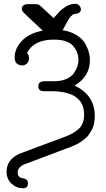

<svg xmlns="http://www.w3.org/2000/svg" viewBox="-20 -777 565 1023"><path d="M15.1 138.2Q15.1 73.2 84 42Q84 42 325.2 -47.9Q374 -65.9 401.1 -92Q428.2 -118.2 428.2 -166Q428.2 -291 252.9 -291H215.8Q183.6 -291 184.1 -317.9Q184.1 -343.8 216.8 -344.2H268.1Q306.2 -344.2 333.5 -356.2Q360.8 -368.2 374 -387.7Q387.2 -407.2 392.6 -424.1Q397.9 -440.9 397.9 -457Q397.9 -500 368.9 -533Q339.8 -565.9 267.1 -565.9Q160.2 -565.9 124 -495.1Q135.3 -481 134.8 -465.8Q134.8 -449.7 123.8 -439Q112.8 -428.2 97.2 -428.2Q84 -428.2 71 -437.5Q58.1 -446.8 58.1 -471.2Q58.1 -518.1 96.4 -559.1Q134.8 -600.1 208 -613.8Q185.1 -635.7 151.9 -666Q109.9 -705.1 103 -713.1Q96.2 -721.2 96.2 -730Q96.2 -734.9 98.1 -740Q100.1 -745.1 107.7 -750Q115.2 -754.9 127.9 -754.9H168Q183.1 -754.9 189.9 -750Q196.8 -745.1 234.9 -709Q252.9 -691.9 265.1 -681.2H266.1Q286.1 -704.1 298.6 -717Q311 -730 334 -743.4Q356.9 -756.8 379.9 -756.8Q394 -756.8 402.6 -747.3Q411.1 -737.8 411.1 -727.1Q411.1 -710.9 393.1 -705.1Q389.2 -704.1 379.6 -702.6Q370.1 -701.2 367.7 -699Q365.2 -696.8 356.7 -688.5Q348.1 -680.2 339.1 -663.1Q330.1 -646 314 -616.2Q360.8 -608.4 392.3 -587.2Q423.8 -565.9 437 -539.6Q450.2 -513.2 454.6 -494.1Q459 -475.1 459 -456.1Q459 -370.1 377.9 -320.8Q484.9 -270 484.9 -160.2Q484.9 -139.2 481.4 -120.1Q478 -101.1 469.5 -85.9Q460.9 -70.8 452.9 -58.8Q444.8 -46.9 430.9 -36.4Q417 -25.9 407.5 -19Q397.9 -12.2 380.9 -4.6Q363.8 2.9 356 5.9Q348.1 8.8 331.5 14.9Q314.9 21 311 22.9Q114.3 96.2 106 100.1Q97.2 103 85.7 114.5Q74.2 126 74.2 142.1Q74.2 157.2 82.5 164.6Q90.8 171.9 101.3 172.9Q111.8 173.8 120.4 179.9Q128.9 186 128.9 200.2Q128.9 226.1 102.1 226.1Q67.9 226.1 41.5 201.7Q15.1 177.2 15.1 138.2Z"/></svg>

Font: CMU Typewriter Text
Style: Light
Weight: 200
Version: Version 0.7.0